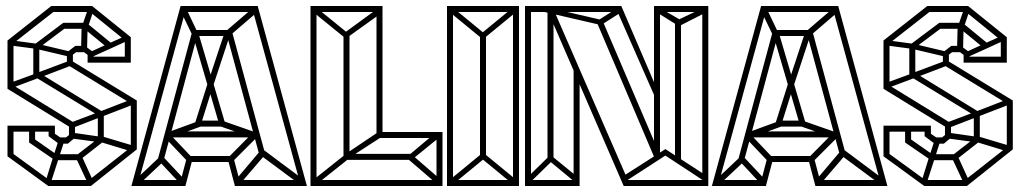

<svg xmlns="http://www.w3.org/2000/svg" viewBox="-20 -620 3401 640"><path d="M321 -227 96 -364 106 -380 331 -242ZM141 0 5 -99 15 -114 151 -15ZM5 -99V-201H25V-99ZM141 0V-20H283V0ZM163 -86 77 -145 87 -162 173 -102ZM154 -87 177 -158 195 -152 172 -81ZM77 -145V-201H97V-145ZM9 -181V-201H163V-181ZM171 -86V-106H241V-86ZM276 -2 233 -94 251 -103 293 -11ZM177 -140 142 -166 153 -181 188 -157ZM142 -166V-201H163V-166ZM175 -141V-162H206V-141ZM206 -141 195 -158 219 -177 230 -161ZM220 -192 5 -324 17 -340 232 -208ZM210 -161V-207H230V-161ZM244 -85 233 -101 317 -166 327 -150ZM5 -324V-485H25V-324ZM283 0 272 -16 426 -137 436 -122ZM422 -114 307 -149 312 -168 429 -133ZM306 -154V-243H326V-154ZM91 -363V-469H111V-363ZM109 -360 103 -377 218 -420 224 -404ZM220 -429 101 -457 105 -474 223 -446ZM16 -469 5 -485 151 -600 163 -584ZM309 -227 302 -244 421 -290 428 -273ZM416 -122V-284L436 -285V-122ZM203 -406V-448H223V-406ZM101 -454 91 -469 191 -544 201 -529ZM426 -269 203 -405 213 -421 436 -285ZM216 -432 205 -447 231 -467 241 -452ZM231 -446V-467H261V-446ZM272 -411V-444H292V-411ZM283 -429 252 -452 263 -467 294 -444ZM250 -446 252 -531H272L270 -446ZM191 -524V-544H266V-524ZM272 -411V-431H416V-411ZM338 -461 260 -525 272 -541 350 -477ZM151 -580V-600H287L284 -580ZM351 -479 400 -501 407 -485 359 -463ZM270 -520 251 -526 275 -595 293 -589ZM396 -411V-493L416 -496V-411ZM406 -478 274 -585 287 -600 416 -496ZM172 -81 150 -13 133 -19 154 -87ZM359 -463 286 -430 279 -446 351 -479ZM102 -457 11 -469 15 -486 105 -474ZM15 -325 9 -342 102 -376 108 -360ZM218 -192 212 -210 305 -245 311 -228ZM312 -146 215 -159 220 -178 317 -164Z M983 0 820 -595 839 -600 1003 0ZM439 -1 425 -15 508 -93 523 -80ZM424 0V-20H598V0ZM587 -1 513 -80 528 -93 601 -15ZM598 0 579 -5 603 -96 622 -91ZM607 -80 532 -159 547 -172 621 -94ZM610 -80V-100H756V-80ZM539 -158 531 -176 646 -218 654 -200ZM418 0 582 -600 601 -595 438 0ZM763 0 739 -91 758 -96 782 -5ZM543 -162V-182H835V-162ZM524 -80 505 -85 622 -520 641 -515ZM775 -1 761 -15 843 -112 859 -99ZM763 0V-20H997V0ZM646 -198V-218H720V-198ZM754 -80 740 -94 829 -184 845 -171ZM648 -200 629 -206 674 -348 693 -343ZM712 -201 672 -338 691 -343 731 -207ZM831 -158 711 -200 720 -218 840 -176ZM984 -2 841 -108 854 -124 996 -18ZM673 -332 622 -506 641 -511 692 -338ZM847 -94 733 -515 752 -520 866 -99ZM622 -501 580 -588 598 -597 639 -511ZM691 -335 672 -341 729 -513 748 -508ZM622 -500V-520H752V-500ZM582 -580V-600H839V-580ZM746 -501 734 -517 826 -596 839 -581Z M1028 0 1015 -13 1127 -102 1140 -89ZM1015 0V-600H1035V0ZM1125 -97V-511H1145V-97ZM1127 -496 1015 -587 1028 -600 1140 -509ZM1235 -160V-588H1255V-160ZM1025 0V-20H1448V0ZM1146 -95 1131 -106 1241 -180 1254 -165ZM1131 -87V-107H1355V-87ZM1241 -160V-180H1445V-160ZM1434 -9 1334 -95 1350 -107 1448 -22ZM1352 -87 1335 -96 1435 -180 1448 -165ZM1435 0V-180H1455V0ZM1025 -600H1255V-580H1025ZM1241 -593 1252 -577 1139 -496 1126 -509Z M1470 0V-20H1710V0ZM1483 0 1470 -13 1582 -105 1595 -92ZM1697 0 1585 -92 1598 -105 1710 -13ZM1470 0V-600H1490V0ZM1580 -90V-510H1600V-90ZM1690 0V-600H1710V0ZM1582 -495 1470 -587 1483 -600 1595 -508ZM1475 -580V-600H1710V-580ZM1597 -495 1584 -508 1696 -600 1709 -587Z M1730 0V-600H1750V0ZM1892 0V-399L1912 -367V0ZM2321 0V-600H2341V0ZM2230 -92V-549H2250V-77ZM2325 -18 2188 -108 2198 -123 2335 -34ZM2072 -20 2062 -36 2198 -123 2208 -108ZM1744 -9 1731 -22 1814 -103 1827 -90ZM1899 -11 1806 -88 1817 -102 1911 -25ZM2060 0V-20H2339V0ZM2059 0 1807 -581 1825 -589 2078 -8ZM1731 0V-20H1912V0ZM1730 -580V-600H2051V-580ZM1986 -538 1975 -553 2044 -597 2055 -582ZM2170 -281 2033 -593 2051 -600 2172 -318ZM2160 -85V-600H2180V-94ZM1805 -83V-582H1825V-83ZM2160 -580V-600H2341V-580ZM2240 -531 2230 -549 2329 -596 2338 -581ZM2162 -93 1968 -549 1986 -557 2181 -101ZM1977 -538 1778 -584 1789 -599 1988 -553ZM2246 -531 2161 -584 2170 -599 2256 -549Z M2918 0 2755 -595 2774 -600 2938 0ZM2374 -1 2360 -15 2443 -93 2458 -80ZM2359 0V-20H2533V0ZM2522 -1 2448 -80 2463 -93 2536 -15ZM2533 0 2514 -5 2538 -96 2557 -91ZM2542 -80 2467 -159 2482 -172 2556 -94ZM2545 -80V-100H2691V-80ZM2474 -158 2466 -176 2581 -218 2589 -200ZM2353 0 2517 -600 2536 -595 2373 0ZM2698 0 2674 -91 2693 -96 2717 -5ZM2478 -162V-182H2770V-162ZM2459 -80 2440 -85 2557 -520 2576 -515ZM2710 -1 2696 -15 2778 -112 2794 -99ZM2698 0V-20H2932V0ZM2581 -198V-218H2655V-198ZM2689 -80 2675 -94 2764 -184 2780 -171ZM2583 -200 2564 -206 2609 -348 2628 -343ZM2647 -201 2607 -338 2626 -343 2666 -207ZM2766 -158 2646 -200 2655 -218 2775 -176ZM2919 -2 2776 -108 2789 -124 2931 -18ZM2608 -332 2557 -506 2576 -511 2627 -338ZM2782 -94 2668 -515 2687 -520 2801 -99ZM2557 -501 2515 -588 2533 -597 2574 -511ZM2626 -335 2607 -341 2664 -513 2683 -508ZM2557 -500V-520H2687V-500ZM2517 -580V-600H2774V-580ZM2681 -501 2669 -517 2761 -596 2774 -581Z M3241 -227 3016 -364 3026 -380 3251 -242ZM3061 0 2925 -99 2935 -114 3071 -15ZM2925 -99V-201H2945V-99ZM3061 0V-20H3203V0ZM3083 -86 2997 -145 3007 -162 3093 -102ZM3074 -87 3097 -158 3115 -152 3092 -81ZM2997 -145V-201H3017V-145ZM2929 -181V-201H3083V-181ZM3091 -86V-106H3161V-86ZM3196 -2 3153 -94 3171 -103 3213 -11ZM3097 -140 3062 -166 3073 -181 3108 -157ZM3062 -166V-201H3083V-166ZM3095 -141V-162H3126V-141ZM3126 -141 3115 -158 3139 -177 3150 -161ZM3140 -192 2925 -324 2937 -340 3152 -208ZM3130 -161V-207H3150V-161ZM3164 -85 3153 -101 3237 -166 3247 -150ZM2925 -324V-485H2945V-324ZM3203 0 3192 -16 3346 -137 3356 -122ZM3342 -114 3227 -149 3232 -168 3349 -133ZM3226 -154V-243H3246V-154ZM3011 -363V-469H3031V-363ZM3029 -360 3023 -377 3138 -420 3144 -404ZM3140 -429 3021 -457 3025 -474 3143 -446ZM2936 -469 2925 -485 3071 -600 3083 -584ZM3229 -227 3222 -244 3341 -290 3348 -273ZM3336 -122V-284L3356 -285V-122ZM3123 -406V-448H3143V-406ZM3021 -454 3011 -469 3111 -544 3121 -529ZM3346 -269 3123 -405 3133 -421 3356 -285ZM3136 -432 3125 -447 3151 -467 3161 -452ZM3151 -446V-467H3181V-446ZM3192 -411V-444H3212V-411ZM3203 -429 3172 -452 3183 -467 3214 -444ZM3170 -446 3172 -531H3192L3190 -446ZM3111 -524V-544H3186V-524ZM3192 -411V-431H3336V-411ZM3258 -461 3180 -525 3192 -541 3270 -477ZM3071 -580V-600H3207L3204 -580ZM3271 -479 3320 -501 3327 -485 3279 -463ZM3190 -520 3171 -526 3195 -595 3213 -589ZM3316 -411V-493L3336 -496V-411ZM3326 -478 3194 -585 3207 -600 3336 -496ZM3092 -81 3070 -13 3053 -19 3074 -87ZM3279 -463 3206 -430 3199 -446 3271 -479ZM3022 -457 2931 -469 2935 -486 3025 -474ZM2935 -325 2929 -342 3022 -376 3028 -360ZM3138 -192 3132 -210 3225 -245 3231 -228ZM3232 -146 3135 -159 3140 -178 3237 -164Z"/></svg>

Font: Octagon Variable
Style: Regular
Weight: 400
Designer: Alexander Royter, Emma Schmalisch, Felix Willnauer, Friederike Temme, Greta Wachholz, Jason Tsiakas, Julia Baskal, Julia
Foundry: Type Design @ HAW Hamburg
Version: Version 1.000